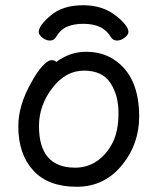

<svg xmlns="http://www.w3.org/2000/svg" viewBox="-20 -690 602 734"><path d="M267 -49Q314 -49 351 -74.5Q388 -100 410.5 -144.5Q433 -189 433 -258Q433 -326 402 -373Q371 -420 301 -420Q231 -420 180 -353.5Q129 -287 129 -208Q129 -49 267 -49ZM273 24Q164 24 107 -38.5Q50 -101 50 -207Q50 -289 101 -377Q121 -414 142 -437Q163 -460 177 -460Q190 -460 195 -453Q247 -492 309 -492Q371 -492 416 -462Q512 -399 512 -245Q512 -141 449 -62Q381 24 273 24ZM428 -535Q412 -535 404 -548Q375 -599 299 -599Q262 -599 236.5 -588Q211 -577 194 -548Q186 -535 171 -535Q156 -535 142 -546Q128 -557 128 -568Q128 -592 174 -631Q220 -670 298 -670Q375 -670 427 -627Q471 -591 471 -568Q471 -557 456.5 -546Q442 -535 428 -535Z"/></svg>

Font: LXGW WenKai Lite Medium
Style: Regular
Weight: 500
Designer: LXGW / Fontworks Inc.
Foundry: LXGW / Fontworks Inc.
Version: Version 1.511; March 25, 2025